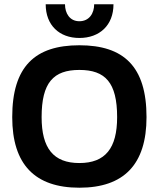

<svg xmlns="http://www.w3.org/2000/svg" viewBox="-20 -865 740 895"><path d="M350 -688C444 -688 509 -747 509 -845H419C419 -803 396 -766 350 -766C305 -766 283 -803 283 -845H193C193 -747 257 -688 350 -688ZM350 10C557 10 663 -98 663 -319C663 -555 557 -654 350 -654C143 -654 37 -555 37 -319C37 -98 143 10 350 10ZM350 -105C229 -105 174 -174 174 -319C174 -480 229 -539 350 -539C471 -539 526 -480 526 -319C526 -174 471 -105 350 -105Z"/></svg>

Font: Kanit Medium
Style: Regular
Weight: 500
Designer: Katatrad Team
Foundry: CadsonDemak
Version: Version 1.000;PS 001.000;hotconv 1.0.88;makeotf.lib2.5.64775